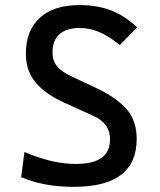

<svg xmlns="http://www.w3.org/2000/svg" viewBox="-20 -723 626 753"><path d="M269 9.8Q210 9.8 158.4 0.2Q106.9 -9.3 63 -28.3L75.7 -127Q129.4 -104 179.4 -92Q229.5 -80.1 276.9 -80.1Q345.2 -80.1 378.4 -104Q411.6 -127.9 411.6 -176.8Q411.6 -238.8 348.1 -267.6L228 -322.3Q157.2 -354.5 119.4 -399.9Q81.5 -445.3 81.5 -512.7Q81.5 -603.5 136.2 -653.3Q190.9 -703.1 291 -703.1Q360.8 -703.1 414.6 -682.6Q468.3 -662.1 518.1 -615.7L449.7 -546.4Q406.7 -581.5 369.4 -597.4Q332 -613.3 291.5 -613.3Q241.2 -613.3 213.6 -589.1Q186 -564.9 186 -517.6Q186 -483.9 204.1 -462.6Q222.2 -441.4 257.3 -424.8L358.9 -377Q436 -340.8 476.1 -295.4Q516.1 -250 516.1 -178.7Q516.1 -84.5 454.8 -37.4Q393.6 9.8 269 9.8Z"/></svg>

Font: Cascadia Code
Style: Regular
Weight: 400
Monospace: yes
Designer: Aaron Bell
Foundry: Saja Typeworks
Version: Version 2106.017